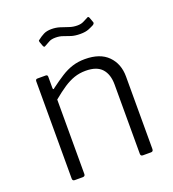

<svg xmlns="http://www.w3.org/2000/svg" viewBox="-134 -837 848 940"><g transform="rotate(-20 290.5 -367.0)"><path d="M95 0Q83 0 83 -12V-519Q83 -530 93 -530H136Q146 -530 146 -520V-461Q146 -456 148.5 -454.5Q151 -453 155 -458Q190 -484 219 -502.5Q248 -521 278 -530.5Q308 -540 343 -540Q422 -540 463 -498.5Q504 -457 504 -391V-13Q504 0 492 0H450Q444 0 441 -3Q438 -6 438 -12V-373Q438 -426 411.5 -455.5Q385 -485 327 -485Q295 -485 267.5 -475.5Q240 -466 212 -447.5Q184 -429 149 -400V-12Q149 0 136 0H95ZM438 -683Q427 -677 410 -670Q393 -663 366 -663Q339 -663 319.5 -669Q300 -675 283 -681.5Q266 -688 244 -688Q222 -688 209.5 -680.5Q197 -673 185 -667Q181 -664 178 -664.5Q175 -665 172 -672L164 -694Q163 -698 163 -700.5Q163 -703 167 -705Q182 -717 198.5 -725.5Q215 -734 240 -734Q263 -734 283.5 -727.5Q304 -721 324 -714Q344 -707 366 -707Q384 -707 396 -712.5Q408 -718 421 -725Q426 -729 429.5 -728Q433 -727 435 -721L444 -696Q447 -690 438 -683Z"/></g></svg>

Font: Libre Franklin Thin Light
Style: Regular
Weight: 300
Version: Version 3.000